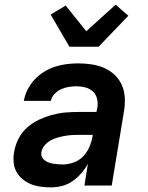

<svg xmlns="http://www.w3.org/2000/svg" viewBox="-20 -802 640 830"><path d="M201 8Q178 8 155.5 5Q133 2 113.5 -6Q94 -14 77.5 -27.5Q61 -41 51 -59.5Q41 -78 39 -100.5Q37 -123 41 -145Q46 -174 59.5 -201.5Q73 -229 96.5 -250Q120 -271 147.5 -284Q175 -297 204 -305Q233 -313 261 -315.5Q289 -318 318 -318H397L401 -337Q404 -357 399.5 -375.5Q395 -394 381.5 -406.5Q368 -419 349.5 -424Q331 -429 311 -429Q295 -429 278 -426.5Q261 -424 244.5 -416.5Q228 -409 215.5 -395.5Q203 -382 200 -366H83Q87 -390 99 -414Q111 -438 129.5 -458Q148 -478 171 -492Q194 -506 219 -514Q244 -522 269 -525Q294 -528 319 -528Q348 -528 377 -523.5Q406 -519 431 -508Q456 -497 476 -478Q496 -459 507 -433.5Q518 -408 519.5 -379Q521 -350 516 -321L463 0H345L360 -94Q348 -72 331 -52.5Q314 -33 293 -18.5Q272 -4 248 2Q224 8 201 8ZM251 -91Q274 -91 298 -99.5Q322 -108 339 -125.5Q356 -143 366 -166Q376 -189 380 -212L381 -219H318Q303 -219 288 -218Q273 -217 257.5 -214Q242 -211 226.5 -206.5Q211 -202 196.5 -193.5Q182 -185 171.5 -172Q161 -159 159 -144Q157 -133 161 -124Q165 -115 173 -109Q181 -103 190.5 -99.5Q200 -96 209.5 -94.5Q219 -93 230 -92Q241 -91 251 -91ZM280 -600 199 -739 264 -778 353 -667 480 -782 507 -758 535 -734 406 -600Z"/></svg>

Font: Iosevka Extended Oblique
Style: Bold
Weight: 700
Width: 7
Italic angle: -9°
Monospace: yes
Designer: Belleve Invis
Foundry: Belleve Invis
Version: Version 32.5.0; ttfautohint (v1.8.4)